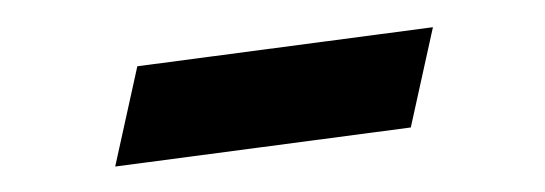

<svg xmlns="http://www.w3.org/2000/svg" viewBox="-20 -289 409 144"><path d="M66.4 -164.1 83 -239.3 304.7 -268.6 288.1 -193.4Z"/></svg>

Font: Crimson Pro ExtraLight Medium
Style: Italic
Weight: 500
Italic angle: -12°
Version: Version 1.002